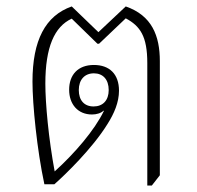

<svg xmlns="http://www.w3.org/2000/svg" viewBox="-20 -573 612 597"><path d="M438 4H452L477 -28V-383C477 -462 452 -525 371 -553L286 -473L203 -553C121 -524 81 -448 81 -319C81 -248 95 -107 118 0H149C182 -29 267 -111 314 -187C335 -220 350 -255 350 -291C350 -343 320 -371 272 -371C222 -371 195 -340 195 -294C195 -249 222 -217 266 -217C280 -217 294 -221 302 -229L303 -228C274 -168 212 -96 150 -40C131 -142 121 -252 121 -313C121 -426 149 -490 203 -515L283 -437H288L371 -516C416 -492 438 -460 438 -377ZM271 -242C242 -242 225 -261 225 -293C225 -325 243 -345 272 -345C300 -345 318 -326 318 -293C318 -261 300 -242 271 -242Z"/></svg>

Font: Noto Serif Thai SemiCondensed ExtraLight
Style: Regular
Weight: 200
Width: 4
Designer: Monotype Design Team
Foundry: Monotype Imaging Inc.
Version: Version 2.002